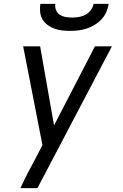

<svg xmlns="http://www.w3.org/2000/svg" viewBox="-20 -760 640 995"><path d="M86 215Q103 177 122.5 139.5Q142 102 162 65L200 -8L100 -520H188L260 -110L472 -520H560L174 215ZM343 -600Q322 -600 301 -602.5Q280 -605 261 -612Q242 -619 226 -631Q210 -643 200 -660Q190 -677 188 -698Q186 -719 189 -740H267Q264 -723 270.5 -707.5Q277 -692 290 -683.5Q303 -675 320 -672Q337 -669 354 -669Q371 -669 389 -672Q407 -675 423 -683.5Q439 -692 450.5 -707.5Q462 -723 465 -740H543Q540 -719 531 -698Q522 -677 506 -660Q490 -643 470 -631Q450 -619 429 -612Q408 -605 386 -602.5Q364 -600 343 -600Z"/></svg>

Font: Iosevka Custom Oblique
Style: Regular
Weight: 400
Italic angle: -9°
Designer: Belleve Invis
Foundry: Belleve Invis
Version: Version 27.0.1